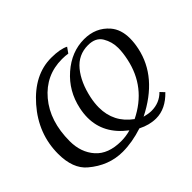

<svg xmlns="http://www.w3.org/2000/svg" viewBox="-160 -981 1229 1229"><g transform="rotate(-45 454.0 -367.0)"><path d="M625 7.8Q564.9 7.8 503.9 -23.4Q408.2 7.8 322.8 7.8Q197.3 7.8 93.8 -80.1Q20.5 -142.1 20.5 -275.4Q20.5 -456.5 145.3 -599.4Q270 -742.2 423.8 -742.2Q503.9 -742.2 546.4 -720.2L520.5 -683.6Q496.6 -687.5 466.8 -687.5Q320.8 -687.5 225.6 -574.7Q130.4 -461.9 130.4 -280.3Q130.4 -179.7 188.7 -113.5Q247.1 -47.4 363.8 -47.4Q405.8 -47.4 448.2 -59.1L448.7 -60.5Q317.4 -160.2 317.4 -306.2Q317.4 -343.8 326.2 -384.8Q353 -511.7 448 -594.7Q543 -677.7 657.2 -677.7Q762.2 -677.7 826.2 -604Q869.1 -554.2 869.1 -472.7Q869.1 -434.1 859.4 -388.2Q814.5 -176.8 575.7 -57.1Q612.8 -47.4 638.2 -47.4Q710.4 -47.4 759.3 -97.2L785.2 -69.8Q710.9 7.8 625 7.8ZM524.4 -86.9Q717.8 -182.1 761.2 -388.2Q772.5 -441.4 772.5 -482.9Q772.5 -538.6 744.6 -585.7Q716.8 -632.8 647.9 -632.8Q560.1 -632.8 503.7 -564.5Q447.3 -496.1 423.8 -384.8Q414.6 -340.8 414.6 -301.3Q414.6 -166.5 524.4 -86.9Z"/></g></svg>

Font: Munson
Style: Italic
Weight: 400
Italic angle: -12°
Designer: Paul James MIller
Foundry: High-Logic / Made with FontCreator
Version: Version 2.10;May 5, 2019;FontCreator 11.5.0.2430 64-bit